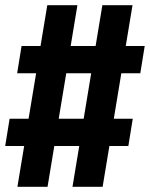

<svg xmlns="http://www.w3.org/2000/svg" viewBox="-34 -737 577 739"><path d="M33 -18 59 -175H-14L3 -280H76L105 -455H32L49 -560H122L148 -717H264L238 -560H334L360 -717H476L450 -560H523L506 -455H433L404 -280H477L460 -175H387L361 -18H245L271 -175H175L149 -18ZM192 -280H288L317 -455H221Z"/></svg>

Font: Iosevka Curly Slab Extrabold
Style: Italic
Weight: 800
Italic angle: -9°
Monospace: yes
Designer: Belleve Invis
Foundry: Belleve Invis
Version: Version 22.1.2; ttfautohint (v1.8.4)